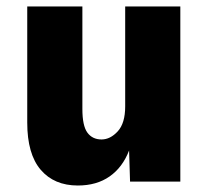

<svg xmlns="http://www.w3.org/2000/svg" viewBox="-20 -560 640 592"><path d="M220 12Q147 12 105.5 -36.5Q64 -85 64 -182V-540H234V-224Q234 -172 249.5 -151Q265 -130 293 -130Q320 -130 343 -155Q366 -180 366 -232V-540H536V0H381L378 -96Q358 -44 318 -16Q278 12 220 12Z"/></svg>

Font: Geist Mono UltraBlack
Style: Regular
Weight: 900
Monospace: yes
Designer: Basement.studio, Andrés Briganti, Mateo Zaragoza
Foundry: Basement.studio, Vercel, Andrés Briganti, Guido Ferreyra, Mateo Zaragoza
Version: Version 1.400; ttfautohint (v1.8.4.7-5d5b)